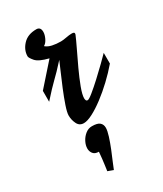

<svg xmlns="http://www.w3.org/2000/svg" viewBox="-184 -529 733 864"><g transform="rotate(-30 183.0 -97.5)"><path d="M131.3 14.2Q108.4 14.2 98.4 -6.6Q88.4 -27.3 88.4 -49.8Q88.4 -65.4 99.6 -98.4Q110.8 -131.3 126.7 -169.9Q142.6 -208.5 157 -241.2Q171.4 -273.9 177.2 -288.1Q155.3 -263.7 139.9 -248Q124.5 -232.4 111.3 -219.5Q98.1 -206.5 82.5 -190.2Q66.9 -173.8 43.5 -147.5V-204.1L142.6 -315.9Q92.8 -328.1 77.1 -346.7Q61.5 -365.2 61.5 -373Q61.5 -405.3 86.4 -432.1Q111.3 -459 156.2 -459Q178.2 -459 178.2 -433.1Q178.2 -418.9 169.7 -400.9Q161.1 -382.8 148.4 -376Q161.1 -364.7 181.4 -360.4Q201.7 -356 225.6 -356Q236.8 -356 254.4 -359.4Q272 -362.8 284.2 -362.8Q298.3 -362.8 298.3 -356Q298.3 -352.1 297.4 -350.1Q288.6 -329.1 270.8 -292.2Q252.9 -255.4 233.6 -213.9Q214.4 -172.4 200.9 -136.5Q187.5 -100.6 187.5 -82Q187.5 -76.7 189.5 -71.8Q191.4 -66.9 197.8 -66.9Q204.6 -66.9 226.8 -85Q249 -103 276.9 -128.7Q304.7 -154.3 329.6 -178.7Q354.5 -203.1 366.2 -215.3V-159.7Q338.4 -127 305.4 -95.9Q272.5 -64.9 239.5 -40Q206.5 -15.1 178.2 -0.5Q149.9 14.2 131.3 14.2ZM142.1 264.2 113.8 253.9Q113.8 253.9 117.9 224.4Q122.1 194.8 125 159.2Q105 159.2 95.9 147.7Q86.9 136.2 86.9 121.1Q86.9 104.5 95.9 86.7Q105 68.8 120.4 56.4Q135.7 43.9 154.8 43.9Q183.6 43.9 194.8 54Q206.1 64 206.1 81.1Q206.1 96.2 197.8 122.6Q189.5 148.9 178 177.5Q166.5 206.1 156.2 229.7Q146 253.4 142.1 264.2Z"/></g></svg>

Font: Norican
Style: Regular
Weight: 400
Designer: Vernon Adams
Foundry: Vernon Adams
Version: Version 1.100; ttfautohint (v1.8.4.7-5d5b);gftools[0.9.33]